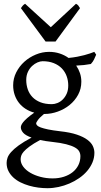

<svg xmlns="http://www.w3.org/2000/svg" viewBox="-20 -740 528 1004"><path d="M336.9 -293Q336.9 -318.8 328.4 -342Q319.8 -365.2 303 -382.6Q286.1 -399.9 261 -409.9Q235.8 -419.9 203.1 -419.9Q190.9 -419.9 176 -413.6Q161.1 -407.2 147.9 -395Q134.8 -382.8 126 -364.3Q117.2 -345.7 117.2 -321.8Q117.2 -295.9 125.2 -272.7Q133.3 -249.5 149.7 -232.4Q166 -215.3 191.2 -205.3Q216.3 -195.3 251 -195.3Q265.1 -195.3 280.5 -201.4Q295.9 -207.5 308.3 -220Q320.8 -232.4 328.9 -250.5Q336.9 -268.6 336.9 -293ZM252.9 2Q234.4 0 218.8 -2.4Q203.1 -4.9 189.5 -7.8Q154.3 11.2 134 26.4Q113.8 41.5 103.5 53.5Q93.3 65.4 90.6 75.2Q87.9 85 87.9 92.8Q87.9 113.3 101.6 131.6Q115.2 149.9 138.2 163.3Q161.1 176.8 191.4 184.8Q221.7 192.9 254.9 192.9Q287.6 192.9 314.5 184.1Q341.3 175.3 360.4 159.9Q379.4 144.5 389.9 123.3Q400.4 102.1 400.4 76.7Q400.4 63 394 51.5Q387.7 40 371.1 30.8Q354.5 21.5 325.9 14.2Q297.4 6.8 252.9 2ZM405.3 -313Q405.3 -275.4 388.4 -244.4Q371.6 -213.4 344.2 -191.2Q316.9 -168.9 282.2 -156.5Q247.6 -144 211.9 -144H210Q186.5 -124.5 177.7 -111.6Q168.9 -98.6 168.9 -95.7Q168.9 -89.8 174.1 -84.2Q179.2 -78.6 193.1 -73.5Q207 -68.4 231.4 -63.2Q255.9 -58.1 293.9 -53.7Q347.2 -47.9 381.8 -36.1Q416.5 -24.4 437 -9Q457.5 6.3 465.6 23.9Q473.6 41.5 473.6 58.6Q473.6 85.4 463.4 109.6Q453.1 133.8 435.5 154.3Q418 174.8 394 191.4Q370.1 208 342.8 219.7Q315.4 231.4 286.1 237.8Q256.8 244.1 228 244.1Q205.1 244.1 180.7 241Q156.2 237.8 132.3 231Q108.4 224.1 87.2 213.6Q65.9 203.1 49.8 188.2Q33.7 173.3 24.2 154.5Q14.6 135.7 14.6 111.8Q14.6 99.1 19.3 85.2Q23.9 71.3 38.1 55.2Q52.2 39.1 77.6 20.5Q103 2 145 -20.5Q113.3 -31.7 101.1 -45.9Q88.9 -60.1 88.9 -74.7Q88.9 -78.6 91.3 -85.2Q93.8 -91.8 101.3 -101.3Q108.9 -110.8 122.8 -123Q136.7 -135.3 159.2 -150.9Q134.3 -157.7 114 -170.7Q93.8 -183.6 79.3 -201.9Q64.9 -220.2 56.9 -243.4Q48.8 -266.6 48.8 -293.9Q48.8 -329.6 64.9 -361.6Q81.1 -393.6 107.4 -417.2Q133.8 -440.9 167.5 -454.8Q201.2 -468.8 236.8 -468.8Q266.1 -468.8 291.7 -460.4Q317.4 -452.1 338.4 -437Q363.8 -439.5 384.3 -443.4Q404.8 -447.3 421.1 -451.7Q437.5 -456.1 450.2 -460.4Q462.9 -464.8 473.1 -468.8L482.9 -454.1Q477.1 -440.4 471.7 -429Q466.3 -417.5 455.1 -405.3Q436.5 -401.9 418.7 -399.9Q400.9 -397.9 378.4 -397Q391.1 -378.4 398.2 -357.4Q405.3 -336.4 405.3 -313ZM270.5 -522.9H218.3L89.4 -697.3Q92.8 -702.1 95.2 -705.6Q97.7 -709 99.9 -711.4Q102.1 -713.9 104.7 -715.8Q107.4 -717.8 111.3 -720.2L245.6 -597.7L377.4 -720.2Q385.7 -715.8 389.2 -711.4Q392.6 -707 398.4 -697.3Z"/></svg>

Font: Gentium Plus APac
Style: Regular
Weight: 400
Designer: J. Victor Gaultney, Annie Olsen, Iska Routamaa, Becca Hirsbrunner
Foundry: SIL International
Version: Version 5.000